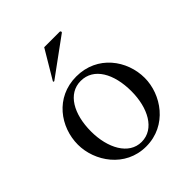

<svg xmlns="http://www.w3.org/2000/svg" viewBox="-200 -839 979 979"><g transform="rotate(-45 289.5 -349.0)"><path d="M194 -554C192 -553 192 -553 191 -553C189 -553 187 -555 187 -556C187 -557 187 -557 188 -559L279 -712H390C394 -712 397 -709 397 -705C397 -703 397 -702 394 -700ZM289 14C441 14 531 -120 531 -239C531 -365 441 -491 289 -491C138 -491 49 -365 49 -239C49 -120 138 14 289 14ZM289 -19C197 -19 144 -120 144 -239C144 -365 197 -459 289 -459C383 -459 435 -365 435 -239C435 -120 383 -19 289 -19Z"/></g></svg>

Font: Shippori Mincho OTF Medium
Style: Regular
Weight: 500
Designer: FONTDASU
Foundry: FONTDASU / Google Inc. / but / Adobe
Version: Version 3.300;hotconv 1.0.109;makeotfexe 2.5.65596